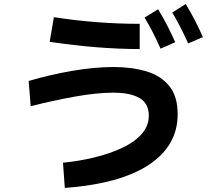

<svg xmlns="http://www.w3.org/2000/svg" viewBox="-20 -869 1040 951"><path d="M912 -654Q871 -745 833 -807L900 -849Q925 -808 946 -767Q967 -726 985 -685ZM775 -628Q754 -676 735 -712.5Q716 -749 696 -782L763 -823Q788 -783 809 -741.5Q830 -700 848 -660ZM672 -626Q570 -626 458 -635Q346 -644 226 -662L247 -784Q348 -768 456 -759.5Q564 -751 672 -751ZM301 62 292 -63Q373 -71 448.5 -89.5Q524 -108 585 -136.5Q646 -165 681.5 -205Q717 -245 717 -296Q717 -357 671 -383.5Q625 -410 541 -410Q459 -410 351 -390.5Q243 -371 132 -343L122 -468Q228 -499 337.5 -518Q447 -537 543 -537Q634 -537 705.5 -515.5Q777 -494 818.5 -443Q860 -392 860 -303Q860 -148 718.5 -53.5Q577 41 301 62Z"/></svg>

Font: Murecho SemiBold
Style: Regular
Weight: 600
Designer: Neil Summerour
Foundry: Positype
Version: Version 1.010; ttfautohint (v1.8.3)